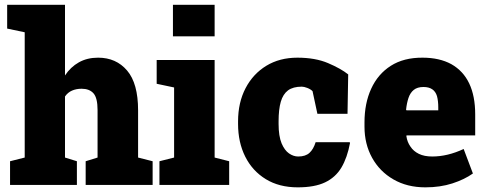

<svg xmlns="http://www.w3.org/2000/svg" viewBox="-20 -782 2063 812"><path d="M305.2 -100.1V0H22.5V-100.1L84.5 -115.7V-645.5L10.3 -661.1V-761.7H254.9V-462.9Q278.3 -498.5 313.5 -518.3Q348.6 -538.1 395 -538.1Q471.2 -538.1 517.6 -483.6Q564 -429.2 564 -315.4V-115.7L625.5 -100.1V0H342.3V-100.1L392.6 -115.7V-316.4Q392.6 -368.2 375.2 -387.5Q357.9 -406.7 325.2 -406.7Q302.7 -406.7 284.7 -398.9Q266.6 -391.1 254.9 -374V-115.7Z M887.7 -761.7V-628.4H711.4V-761.7ZM949.2 -100.1V0H654.3V-100.1L716.3 -115.7V-412.1L642.6 -427.7V-528.3H887.7V-115.7Z M1239.3 10.3Q1160.6 10.3 1104 -24.4Q1047.4 -59.1 1017.1 -119.6Q986.8 -180.2 986.8 -257.8V-269Q986.8 -348.1 1018.6 -409.2Q1050.3 -469.7 1106.4 -503.9Q1162.6 -538.1 1237.8 -538.1Q1313.5 -538.1 1367.4 -515.1Q1421.4 -492.2 1452.6 -467.3L1449.7 -300.8H1322.3L1301.8 -396.5Q1293.5 -404.8 1279.5 -410.2Q1265.6 -415.5 1256.3 -415.5Q1219.7 -415.5 1198.2 -399.9Q1176.8 -383.8 1167.5 -351.6Q1158.2 -319.3 1158.2 -269V-257.8Q1158.2 -206.5 1170.9 -175.8Q1183.6 -146 1202.4 -133.1Q1221.2 -120.1 1241.2 -120.1Q1272 -120.1 1288.8 -135.5Q1305.7 -150.9 1314.9 -180.7H1458.5L1460.4 -177.7Q1448.7 -115.2 1423.8 -73.2Q1398.9 -31.7 1354.7 -10.7Q1310.5 10.3 1239.3 10.3Z M1778.8 10.3Q1701.7 10.3 1643.6 -23.4Q1585.9 -56.6 1553.7 -114.7Q1521.5 -172.9 1521.5 -246.1V-264.2Q1521.5 -345.2 1549.8 -406.7Q1578.1 -468.8 1632.8 -503.7Q1687.5 -538.6 1767.1 -538.1Q1838.4 -538.1 1888.7 -510.7Q1989.7 -453.6 1989.7 -297.9V-209.5H1699.2L1698.7 -206.1Q1702.1 -181.6 1715.8 -162.1Q1728.5 -142.6 1751.5 -131.3Q1774.4 -120.1 1808.1 -120.1Q1872.6 -120.1 1940.9 -151.9L1980 -48.3Q1944.3 -22.9 1893.1 -6.3Q1841.8 10.3 1778.8 10.3ZM1697.3 -317.9 1699.2 -315.4H1833.5V-328.1Q1833.5 -355.5 1828.1 -375.5Q1816.4 -414.1 1771 -414.1Q1745.1 -414.1 1730 -401.9Q1714.8 -389.6 1707.5 -367.7Q1700.2 -345.7 1697.3 -317.9Z"/></svg>

Font: Hanuman Black
Style: Regular
Weight: 900
Designer: Danh Hong
Version: Version 8.002; ttfautohint (v1.8.3)